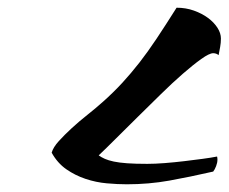

<svg xmlns="http://www.w3.org/2000/svg" viewBox="-20 -636 593 498"><path d="M533 -191Q472 -177 419 -167.5Q366 -158 309 -158Q285 -158 257 -160.5Q229 -163 202 -172Q175 -181 152 -197Q129 -213 114 -240Q118 -254 132.5 -270Q147 -286 166 -303.5Q185 -321 206.5 -338Q228 -355 247 -372Q275 -397 297.5 -421.5Q320 -446 341.5 -473.5Q363 -501 386 -535.5Q409 -570 438 -616Q462 -616 483 -608.5Q504 -601 519.5 -589.5Q535 -578 544 -564Q553 -550 553 -536Q553 -525 551 -514Q549 -503 547 -493Q541 -498 533 -498Q523 -498 502 -483Q481 -468 454 -444.5Q427 -421 396.5 -391Q366 -361 336 -331.5Q306 -302 280 -276Q254 -250 236 -233Q243 -228 252 -224Q261 -220 275 -217Q289 -214 310 -212.5Q331 -211 362 -211Q382 -211 407.5 -213Q433 -215 458 -218Q483 -221 505.5 -224Q528 -227 543 -230Q544 -227 544 -222Q544 -214 540.5 -205Q537 -196 533 -191Z"/></svg>

Font: Kaushan Script
Style: Regular
Weight: 400
Designer: Pablo Impallari
Foundry: Pablo Impallari
Version: Version 1.002